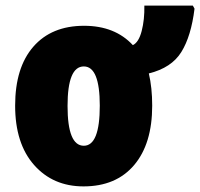

<svg xmlns="http://www.w3.org/2000/svg" viewBox="-20 -655 714 685"><path d="M523 -278Q523 -342 511 -393Q592 -413 627 -469.5Q662 -526 674 -624L668 -635H495Q496 -585 485.5 -544.5Q475 -504 454 -494Q390 -563 280 -563Q164 -563 99 -488.5Q34 -414 34 -278Q34 -143 101.5 -66.5Q169 10 278 10Q394 10 458.5 -66Q523 -142 523 -278ZM221 -277Q221 -418 279 -418Q336 -418 336 -278Q336 -135 279 -135Q221 -135 221 -277Z"/></svg>

Font: Noto Sans Display SemiCondensed Black
Style: Regular
Weight: 900
Width: 4
Designer: Monotype Design Team
Foundry: Monotype Imaging Inc.
Version: Version 1.900